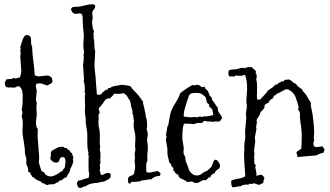

<svg xmlns="http://www.w3.org/2000/svg" viewBox="-20 -868 1580 920"><path d="M261.7 -163.1 278.3 -165Q283.2 -165 287.6 -161.1Q292 -157.2 298.8 -159.2Q301.8 -152.3 313.5 -147.5Q314.5 -138.7 325.2 -133.8Q326.2 -126 329.1 -120.6Q332 -115.2 331.1 -107.4V-105.5L328.1 -103.5Q328.1 -101.6 329.6 -101.6Q331.1 -101.6 331.1 -96.2Q331.1 -90.8 326.7 -79.1Q322.3 -67.4 317.4 -60.5Q315.4 -46.9 309.6 -38.6Q303.7 -30.3 298.8 -18.6Q290 -17.6 283.2 -10.7Q276.4 -3.9 273.4 -4.4Q270.5 -4.9 265.1 -2Q259.8 1 256.8 7.8L252 5.9Q249 5.9 247.1 9.3Q245.1 12.7 239.3 14.2Q233.4 15.6 223.6 15.1Q213.9 14.6 204.1 19.5Q191.4 8.8 181.6 9.8Q179.7 2.9 171.9 0.5Q164.1 -2 157.7 -5.4Q151.4 -8.8 146 -13.7Q140.6 -18.6 133.8 -21.5Q132.8 -27.3 128.9 -29.8Q125 -32.2 126 -40L115.2 -44.9V-48.8Q115.2 -63.5 111.8 -68.4Q108.4 -73.2 106.9 -80.1Q105.5 -86.9 106 -92.3Q106.4 -97.7 106.4 -104Q106.4 -110.4 102.5 -121.1Q98.6 -131.8 99.1 -140.1Q99.6 -148.4 98.1 -160.2Q96.7 -171.9 93.8 -189.5Q90.8 -207 88.9 -221.2Q86.9 -235.4 87.9 -245.6Q88.9 -255.9 88.9 -265.6V-282.2Q88.9 -294.9 86.4 -300.8Q84 -306.6 84 -309.6L87.9 -330.1L84 -340.8L87.9 -368.2L88.9 -404.3Q88.9 -433.6 81.5 -444.3Q74.2 -455.1 68.8 -455.1Q63.5 -455.1 57.6 -451.2Q51.8 -447.3 43.5 -448.2Q35.2 -449.2 30.3 -449.2L23.4 -448.2L8.8 -451.2Q2.9 -462.9 2.9 -468.8Q2.9 -474.6 5.9 -478.5Q8.8 -482.4 10.7 -487.3Q17.6 -489.3 28.8 -489.3Q40 -489.3 44.9 -495.1Q47.9 -492.2 52.7 -492.2Q57.6 -492.2 62.5 -494.1Q67.4 -496.1 73.2 -495.1Q82 -508.8 82 -531.2L77.1 -596.7L79.1 -612.3L77.1 -627Q79.1 -632.8 79.1 -634.8L77.1 -640.6Q77.1 -643.6 81.5 -656.7Q85.9 -669.9 87.9 -676.3Q89.8 -682.6 91.3 -685.5Q92.8 -688.5 95.7 -691.4Q98.6 -694.3 98.6 -698.2H102.5L108.4 -700.2Q128.9 -700.2 128.9 -675.8V-663.1Q128.9 -654.3 133.8 -644.5Q134.8 -610.4 139.6 -576.7Q144.5 -543 146.5 -507.8Q155.3 -502 167 -502L203.1 -505.9Q217.8 -505.9 221.7 -500.5Q225.6 -495.1 229.5 -495.1L228.5 -492.2L231.4 -481.4Q231.4 -470.7 222.7 -466.8Q213.9 -462.9 207 -458Q179.7 -468.8 169.9 -468.8Q160.2 -468.8 154.3 -465.8Q151.4 -460 151.4 -455.1L156.2 -432.6L152.3 -391.6L156.2 -372.1L154.3 -352.5L156.2 -318.4L152.3 -286.1Q152.3 -255.9 160.2 -252Q161.1 -251 161.1 -247.1L160.2 -213.9L168 -111.3L166 -94.7Q166 -87.9 169.9 -76.2Q173.8 -64.5 175.8 -57.6Q177.7 -50.8 179.7 -48.3Q181.6 -45.9 185.5 -44.9Q189.5 -43.9 191.9 -42Q194.3 -40 194.3 -38.1Q194.3 -36.1 196.3 -33.2Q198.2 -30.3 206.1 -26.4Q213.9 -22.5 222.2 -22.5Q230.5 -22.5 239.7 -26.4Q249 -30.3 255.9 -34.7Q262.7 -39.1 268.6 -43.5Q274.4 -47.9 281.2 -48.8L280.3 -50.8Q280.3 -54.7 284.7 -58.1Q289.1 -61.5 291 -67.4L293.9 -92.8Q293.9 -115.2 281.7 -115.2Q269.5 -115.2 267.1 -107.4Q264.6 -99.6 259.8 -91.8Q254.9 -88.9 249 -88.9Q232.4 -88.9 221.7 -105.5V-114.3Q221.7 -120.1 225.6 -120.1Q223.6 -122.1 223.6 -125V-137.7Q225.6 -144.5 236.8 -150.4Q248 -156.2 253.4 -159.2Q258.8 -162.1 261.7 -163.1Z M457 -327.1 451.2 -314.5Q453.1 -305.7 453.1 -301.8L451.2 -279.3Q453.1 -277.3 453.1 -275.4L451.2 -271.5L454.1 -257.8Q459 -238.3 458.5 -218.8Q458 -199.2 458 -178.7L460 -164.1L458 -152.3L461.9 -132.8Q461.9 -127.9 460.9 -125Q460 -122.1 461.9 -118.2L460 -101.6L461.9 -90.8L458 -76.2L460 -64.5L458 -51.8L463.9 -29.3Q473.6 -29.3 480.5 -34.2Q487.3 -39.1 499 -39.1Q510.7 -39.1 510.7 -27.3Q510.7 -15.6 500 -9.3Q489.3 -2.9 482.4 0Q475.6 2.9 470.2 3.4Q464.8 3.9 458 5.4Q451.2 6.8 449.2 7.8Q447.3 8.8 438 8.8Q428.7 8.8 413.1 13.2Q397.5 17.6 392.6 24.4Q390.6 25.4 389.6 24.9Q388.7 24.4 386.2 24.4Q383.8 24.4 377 28.8Q370.1 33.2 362.3 32.2H359.4Q348.6 27.3 348.6 4.9Q351.6 5.9 352.5 2.4Q353.5 -1 356 -2.4Q358.4 -3.9 361.3 -3.4Q364.3 -2.9 375.5 -7.3Q386.7 -11.7 404.3 -15.6Q407.2 -23.4 407.2 -31.2Q407.2 -39.1 405.3 -46.4Q403.3 -53.7 404.3 -61.5V-95.7Q404.3 -118.2 405.3 -120.1L402.3 -128.9L404.3 -134.8L400.4 -150.4Q398.4 -167 398.4 -184.6V-218.8Q398.4 -234.4 395.5 -249Q392.6 -263.7 390.6 -279.3V-299.8L386.7 -329.1L387.7 -361.3L386.7 -389.6V-410.2Q388.7 -416 388.7 -418.9L384.8 -428.7Q384.8 -430.7 386.7 -434.6Q386.7 -449.2 384.8 -464.8L380.9 -480.5L382.8 -486.3L377.9 -554.7L381.8 -590.8L379.9 -603.5L382.8 -615.2L378.9 -650.4L381.8 -696.3L377.9 -738.3Q376 -761.7 376 -782.7Q376 -803.7 362.3 -803.7L342.8 -801.8Q332 -801.8 326.2 -810.5Q320.3 -819.3 320.3 -822.3L321.3 -826.2Q324.2 -835 336.4 -835Q348.6 -835 359.4 -836.4Q370.1 -837.9 389.6 -842.8Q409.2 -847.7 421.4 -847.7Q433.6 -847.7 436.5 -839.8Q434.6 -826.2 429.7 -822.3Q424.8 -818.4 421.9 -808.6L423.8 -781.2L420.9 -758.8L424.8 -732.4Q424.8 -727.5 427.2 -726.1Q429.7 -724.6 429.7 -718.8L427.7 -700.2L429.7 -694.3L427.7 -690.4Q432.6 -674.8 432.1 -654.8Q431.6 -634.8 436.5 -621.1Q434.6 -616.2 434.6 -589.8L432.6 -557.6Q432.6 -545.9 434.1 -533.7Q435.5 -521.5 437.5 -503.9L440.4 -462.9Q442.4 -439.5 444.3 -415Q446.3 -414.1 456.5 -414.1Q466.8 -414.1 471.7 -426.8Q476.6 -426.8 479.5 -430.7Q486.3 -440.4 489.3 -437.5Q492.2 -434.6 495.1 -439.9Q498 -445.3 500.5 -446.3Q502.9 -447.3 503.9 -446.8Q504.9 -446.3 506.8 -446.3Q508.8 -446.3 509.8 -447.3Q510.7 -452.1 536.1 -457Q561.5 -461.9 564.5 -461.9Q567.4 -461.9 573.2 -460.9Q579.1 -460 592.3 -458Q605.5 -456.1 608.9 -450.2Q612.3 -444.3 619.6 -436.5Q627 -428.7 637.7 -417.5Q648.4 -406.2 657.2 -391.6Q660.2 -389.6 661.6 -386.2Q663.1 -382.8 666 -380.9Q665 -378.9 665 -375L672.9 -343.8Q672.9 -337.9 674.8 -333Q676.8 -328.1 677.2 -321.8Q677.7 -315.4 678.7 -309.6L682.6 -295.9Q684.6 -286.1 684.6 -275.4V-255.9Q684.6 -253.9 683.6 -253.9Q682.6 -253.9 682.6 -252L688.5 -224.6L684.6 -200.2L688.5 -166Q688.5 -149.4 686.5 -132.8Q684.6 -116.2 686.5 -98.6Q680.7 -87.9 680.7 -74.2V-54.7Q680.7 -48.8 682.6 -43Q688.5 -41 697.3 -41L736.3 -48.8Q738.3 -44.9 743.7 -42.5Q749 -40 749 -36.1Q749 -24.4 740.2 -24.4Q720.7 -24.4 704.1 -7.8Q701.2 -8.8 695.3 -8.8L668.9 -3.9H662.1Q656.2 -3.9 655.8 -1.5Q655.3 1 647.5 1L623 3.9L615.2 2.9Q608.4 2.9 607.4 7.3Q606.4 11.7 600.6 11.7L596.7 10.7Q592.8 2.9 592.8 -5.9Q592.8 -14.6 596.2 -18.6Q599.6 -22.5 604 -24.4Q608.4 -26.4 613.8 -28.3Q619.1 -30.3 622.1 -35.2L627 -59.6Q627.9 -63.5 627.9 -68.4L625 -94.7L627 -114.3L625 -130.9L628.9 -150.4L627 -168L628.9 -206.1Q628.9 -222.7 624.5 -239.3Q620.1 -255.9 620.1 -273.4L622.1 -287.1Q622.1 -288.1 618.2 -311.5L620.1 -314.5Q614.3 -321.3 614.7 -322.8Q615.2 -324.2 615.2 -330.6Q615.2 -336.9 612.8 -342.8Q610.4 -348.6 608.9 -355.5Q607.4 -362.3 606.4 -371.1Q604.5 -384.8 599.1 -391.1Q593.8 -397.5 592.3 -401.4Q590.8 -405.3 587.9 -409.2Q585 -413.1 580.6 -415.5Q576.2 -418 571.3 -422.9Q563.5 -418 550.3 -418.5Q537.1 -418.9 531.2 -418.9Q525.4 -418.9 524.9 -417Q524.4 -415 522 -411.6Q519.5 -408.2 515.1 -404.8Q510.7 -401.4 507.8 -396.5Q489.3 -397.5 482.4 -386.7Q470.7 -367.2 463.9 -362.3Q460.9 -353.5 456.5 -353Q452.1 -352.5 454.1 -347.7L453.1 -344.7L457 -333Q457 -330.1 457 -327.1Z M995.1 -391.6 1023.4 -351.6V-349.6Q1023.4 -335 1031.7 -325.2Q1040 -315.4 1044.9 -301.8Q1042 -297.9 1039.1 -294.9Q1036.1 -292 1034.2 -287.1Q1027.3 -285.2 1024.4 -285.2L1008.8 -286.1Q1002.9 -286.1 999 -283.2Q994.1 -286.1 987.3 -286.1H975.6Q965.8 -286.1 959 -289.1Q955.1 -288.1 953.1 -283.2Q951.2 -278.3 939.5 -278.8Q927.7 -279.3 922.4 -277.8Q917 -276.4 914.1 -274.9Q911.1 -273.4 905.3 -273.4L885.7 -275.4H862.3Q853.5 -261.7 853.5 -203.1L860.4 -160.2L859.4 -139.6Q859.4 -128.9 861.3 -127Q868.2 -118.2 868.2 -107.9Q868.2 -97.7 873.5 -86.9Q878.9 -76.2 880.4 -69.8Q881.8 -63.5 885.7 -53.7Q889.6 -43.9 899.9 -35.6Q910.2 -27.3 923.3 -27.3Q936.5 -27.3 945.8 -34.7Q955.1 -42 960.4 -44.9Q965.8 -47.9 966.8 -47.4Q967.8 -46.9 971.2 -48.8Q974.6 -50.8 982.9 -58.6Q991.2 -66.4 993.2 -69.3Q995.1 -72.3 997.1 -77.6Q999 -83 1002.4 -92.8Q1005.9 -102.5 1012.7 -102.5Q1019.5 -102.5 1026.9 -92.3Q1034.2 -82 1034.2 -71.8Q1034.2 -61.5 1022.9 -55.7Q1011.7 -49.8 1008.8 -39.1Q993.2 -32.2 990.7 -25.9Q988.3 -19.5 985.8 -18.1Q983.4 -16.6 982.4 -17.1Q981.4 -17.6 979.5 -17.6Q977.5 -17.6 977.5 -13.7Q971.7 -9.8 965.8 -3.9Q954.1 -7.8 942.4 0.5Q930.7 8.8 919.9 8.8Q909.2 8.8 900.4 1Q895.5 2.9 889.6 2.9Q883.8 2.9 877.9 4.9Q870.1 -2.9 860.4 -6.8Q850.6 -10.7 840.8 -15.6Q838.9 -21.5 836.4 -22Q834 -22.5 835.9 -29.3Q832 -31.2 828.6 -33.2Q825.2 -35.2 821.3 -37.1Q818.4 -43.9 810.5 -51.8V-64.5Q802.7 -67.4 800.3 -76.7Q797.9 -85.9 790 -90.8Q789.1 -102.5 785.6 -113.8Q782.2 -125 782.2 -136.7V-154.3L775.4 -195.3V-203.1L778.3 -211.9L775.4 -220.7L782.2 -261.7L786.1 -267.6Q791 -293 794.4 -313.5Q797.9 -334 808.1 -353Q818.4 -372.1 829.1 -389.2Q839.8 -406.2 842.8 -420.9Q872.1 -444.3 902.3 -460.9Q907.2 -459 910.2 -459L925.8 -461.9Q934.6 -461.9 946.3 -450.2L957 -452.1H960.9Q962.9 -449.2 963.4 -445.3Q963.9 -441.4 967.8 -440.4Q978.5 -431.6 981 -419.4Q983.4 -407.2 995.1 -400.4ZM967.8 -309.6 1001 -316.4V-320.3Q1001 -326.2 999.5 -332Q998 -337.9 997.1 -343.8Q991.2 -350.6 985.8 -354.5Q980.5 -358.4 981.4 -369.1Q972.7 -372.1 970.2 -381.8Q967.8 -391.6 965.8 -400.4Q963.9 -400.4 963.9 -404.3Q957 -409.2 954.1 -412.1Q943.4 -422.9 920.4 -422.9Q897.5 -422.9 891.1 -417.5Q884.8 -412.1 877.9 -388.2Q871.1 -364.3 865.7 -348.1Q860.4 -332 860.4 -315.4V-309.6L891.6 -305.7L914.1 -307.6L921.9 -305.7L937.5 -309.6L951.2 -307.6L959 -311.5Z M1535.2 -150.4 1529.3 -135.7Q1517.6 -134.8 1494.1 -123Q1472.7 -121.1 1450.7 -119.6Q1428.7 -118.2 1406.2 -115.2L1400.4 -137.7Q1401.4 -141.6 1411.6 -147.5Q1421.9 -153.3 1423.8 -155.3Q1425.8 -186.5 1425.8 -214.4Q1425.8 -242.2 1422.9 -260.7Q1419.9 -279.3 1418.5 -289.6Q1417 -299.8 1417.5 -317.4Q1418 -335 1408.2 -342.8L1411.1 -353.5Q1411.1 -356.4 1408.7 -363.8Q1406.2 -371.1 1401.4 -387.7Q1396.5 -404.3 1390.6 -414.1Q1384.8 -423.8 1373.5 -432.1Q1362.3 -440.4 1355 -440.4Q1347.7 -440.4 1333.5 -432.1Q1319.3 -423.8 1311 -420.4Q1302.7 -417 1302.7 -415.5Q1302.7 -414.1 1301.3 -412.6Q1299.8 -411.1 1298.3 -411.6Q1296.9 -412.1 1294.4 -409.7Q1292 -407.2 1290 -402.3Q1288.1 -397.5 1286.1 -395.5Q1284.2 -393.6 1282.7 -394Q1281.2 -394.5 1279.3 -392.6Q1277.3 -390.6 1273.9 -387.7Q1270.5 -384.8 1268.6 -381.8Q1268.6 -375 1265.6 -375Q1262.7 -375 1259.8 -373.5Q1256.8 -372.1 1254.4 -369.6Q1252 -367.2 1248 -365.2V-361.3Q1248 -357.4 1246.1 -348.6Q1240.2 -344.7 1237.3 -339.4Q1234.4 -334 1228.5 -332Q1226.6 -319.3 1220.2 -311Q1213.9 -302.7 1209 -292Q1210.9 -289.1 1210.9 -282.2L1207 -256.8L1209 -251L1201.2 -210L1203.1 -188.5L1197.3 -148.4L1199.2 -131.8L1197.3 -113.3L1199.2 -107.4L1197.3 -99.6V-97.7Q1200.2 -96.7 1199.2 -96.2Q1198.2 -95.7 1198.2 -89.4Q1198.2 -83 1206.1 -75.2Q1203.1 -69.3 1203.1 -67.4L1209 -37.1Q1209 -30.3 1207 -27.3Q1209 -26.4 1210.9 -26.4L1230.5 -31.2Q1238.3 -28.3 1246.1 -18.6V-13.7Q1246.1 -4.9 1241.2 -2Q1243.2 0 1243.2 2Q1243.2 3.9 1241.2 5.9Q1239.3 7.8 1239.3 11.7L1237.3 10.7Q1232.4 10.7 1229 14.2Q1225.6 17.6 1222.2 17.6Q1218.8 17.6 1208.5 14.2Q1198.2 10.7 1197.3 9.8Q1189.5 13.7 1183.1 13.7Q1176.8 13.7 1176.8 12.2Q1176.8 10.7 1174.8 11.7L1172.9 15.6Q1168 17.6 1163.1 16.6Q1158.2 15.6 1154.8 16.6Q1151.4 17.6 1151.4 18.6Q1151.4 19.5 1150.4 18.6Q1149.4 17.6 1146 17.6Q1142.6 17.6 1138.7 21.5Q1134.8 25.4 1122.1 25.4L1101.6 29.3Q1094.7 29.3 1091.8 27.3Q1087.9 18.6 1087.9 5.9V-2Q1103.5 -9.8 1121.6 -11.7Q1139.6 -13.7 1155.3 -23.4Q1149.4 -102.5 1149.4 -129.9L1151.4 -159.2Q1151.4 -161.1 1150.4 -161.1Q1149.4 -161.1 1149.4 -163.1L1151.4 -172.9V-182.6Q1151.4 -183.6 1155.3 -207L1154.3 -238.3L1160.2 -304.7L1158.2 -322.3L1163.1 -359.4L1160.2 -381.8L1164.1 -438.5Q1164.1 -491.2 1153.3 -508.8H1150.4L1137.7 -504.9H1121.1L1110.4 -506.8Q1108.4 -506.8 1107.9 -505.4Q1107.4 -503.9 1105 -502.4Q1102.5 -501 1097.7 -501.5Q1092.8 -502 1088.4 -502Q1084 -502 1081.1 -501Q1074.2 -506.8 1074.2 -514.6Q1074.2 -522.5 1076.2 -530.3Q1085 -535.2 1096.2 -535.2Q1107.4 -535.2 1115.7 -537.1Q1124 -539.1 1129.4 -541Q1134.8 -543 1142.1 -543Q1149.4 -543 1153.3 -541Q1161.1 -546.9 1185.5 -546.9Q1189.5 -542 1197.8 -535.6Q1206.1 -529.3 1206.1 -524.4L1205.1 -516.6Q1210 -510.7 1210 -506.8V-501Q1210 -490.2 1207 -487.3Q1211.9 -480.5 1211.9 -447.3L1210.9 -403.3Q1210.9 -393.6 1214.8 -389.6Q1217.8 -391.6 1221.7 -391.1Q1225.6 -390.6 1228.5 -392.6Q1234.4 -400.4 1247.1 -413.1Q1259.8 -425.8 1262.7 -433.6Q1289.1 -450.2 1293.5 -456.1Q1297.9 -461.9 1299.8 -462.9L1303.7 -461.9Q1305.7 -461.9 1309.1 -465.3Q1312.5 -468.8 1315.4 -470.2Q1318.4 -471.7 1321.8 -473.6Q1325.2 -475.6 1328.6 -477.1Q1332 -478.5 1335 -478Q1337.9 -477.5 1339.8 -479.5Q1341.8 -481.4 1342.8 -483.4Q1343.8 -485.4 1345.7 -486.3L1349.6 -485.4L1360.4 -487.3Q1369.1 -487.3 1378.9 -478Q1388.7 -468.8 1398.4 -465.8Q1403.3 -457 1411.6 -451.2Q1419.9 -445.3 1427.7 -439.5Q1429.7 -431.6 1435.1 -426.8Q1440.4 -421.9 1445.8 -414.6Q1451.2 -407.2 1456.5 -397Q1461.9 -386.7 1468.8 -377.9Q1468.8 -360.4 1473.1 -342.8Q1477.5 -325.2 1479.5 -306.6Q1481.4 -288.1 1483.4 -269.5Q1485.4 -251 1485.4 -232.4L1483.4 -207L1485.4 -197.3L1481.4 -181.6L1483.4 -168.9Q1489.3 -163.1 1498 -163.1L1525.4 -167Q1527.3 -161.1 1531.2 -158.2Q1535.2 -155.3 1535.2 -150.4Z"/></svg>

Font: Mountains of Christmas
Style: Regular
Weight: 400
Designer: Crystal Kluge
Foundry: Font Diner, Inc DBA Tart Workshop
Version: Version 1.002